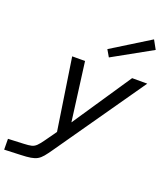

<svg xmlns="http://www.w3.org/2000/svg" viewBox="-254 -859 1049 1210"><g transform="rotate(20 270.0 -254.0)"><path d="M119.6 -465.3H205.8L262.9 -29.8L236.1 48.5H197.8ZM205.8 133.1Q185.3 162.7 169.6 181.5Q153.9 200.2 136.7 210Q119.5 219.8 93.6 224.1Q67.7 228.4 26.4 229.7L-82.2 233.9L-82.9 161.6L21.1 157Q54.3 155.7 72 151.5Q89.8 147.3 104.2 133.5Q118.6 119.7 139.6 90L222 -26H226.1L521.6 -465.3H623.1ZM312.3 -583.9 567.8 -742.2 600.4 -683.2 339.1 -537.8Z"/></g></svg>

Font: Intel One Mono Light
Style: Italic
Weight: 300
Italic angle: -16°
Monospace: yes
Designer: Fred Shallcrass
Foundry: Frere-Jones Type LLC
Version: Version 1.004